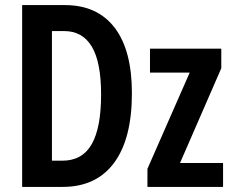

<svg xmlns="http://www.w3.org/2000/svg" viewBox="-20 -734 916 754"><path d="M498 -368Q498 -189 428 -94.5Q358 0 226 0H67V-714H235Q362 -714 430 -625.5Q498 -537 498 -368ZM377 -363Q377 -490 340.5 -551Q304 -612 232 -612H184V-103H225Q303 -103 340 -167.5Q377 -232 377 -363ZM856 0H559V-71L725 -449H569V-543H849V-466L687 -94H856Z"/></svg>

Font: Noto Sans ExtraCondensed SemiBold
Style: Regular
Weight: 600
Width: 2
Designer: Monotype Design Team
Foundry: Monotype Imaging Inc.
Version: Version 2.013; ttfautohint (v1.8.4.7-5d5b)